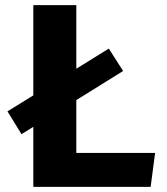

<svg xmlns="http://www.w3.org/2000/svg" viewBox="-20 -731 655 751"><path d="M110.3 0V-234.9L64.1 -206.2L9.2 -295.4L110.3 -357.9V-710.8H278.5V-462.1L405.6 -541L461.5 -453.3L278.5 -339.5V-132.8H586.7L569.2 0Z"/></svg>

Font: Fira Code
Style: Bold
Weight: 700
Monospace: yes
Designer: Carrois Corporate, Edenspiekermann AG, Nikita Prokopov
Foundry: Carrois Corporate, Edenspiekermann AG, Nikita Prokopov
Version: Version 6.000; ttfautohint (v1.8.2) -l 8 -r 50 -G 200 -x 14 